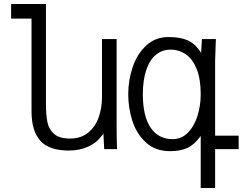

<svg xmlns="http://www.w3.org/2000/svg" viewBox="-20 -745 1240 959"><path d="M137.5 -188V-652H35.5V-725H209.5V-228Q209.5 -171 216.8 -135Q224 -99 250.2 -76Q276.5 -53 329.5 -53Q385 -53 421 -83Q457 -113 473.2 -160Q489.5 -207 489.5 -260V-550H562.5V-119Q562.5 -65.5 564 -18L564.5 0H500.5L496.5 -78Q467.5 -34.5 423.2 -13.8Q379 7 324 7Q224.5 7 181 -42.5Q137.5 -92 137.5 -188Z M829.5 10Q756 10 709 -33.2Q662 -76.5 641.2 -141.2Q620.5 -206 620.5 -274Q620.5 -343.5 642.5 -409.2Q664.5 -475 710.2 -517.5Q756 -560 822.5 -560Q880.5 -560 918.5 -543Q956.5 -526 984.5 -481L988.5 -550H1058.5L1057.5 -531.5Q1054.5 -463.5 1054.5 -443V-67.5H1172V0H1054.5V194H982.5V-66Q952.5 -23.5 917.2 -6.8Q882 10 829.5 10ZM982.5 -274Q982.5 -350 962.5 -400Q942.5 -450 908.5 -473.5Q874.5 -497 831.5 -497Q789.5 -497 758.5 -471.2Q727.5 -445.5 710.5 -395.2Q693.5 -345 693.5 -274Q693.5 -165 732.2 -107.5Q771 -50 842.5 -50Q887.5 -50 919.2 -83Q951 -116 966.8 -167.5Q982.5 -219 982.5 -274Z"/></svg>

Font: JuliaMono Light
Style: Regular
Weight: 300
Monospace: yes
Designer: cormullion
Foundry: corm
Version: Version 0.054; ttfautohint (v1.8.4)